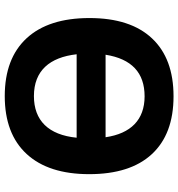

<svg xmlns="http://www.w3.org/2000/svg" viewBox="10 -776 775 836"><g transform="rotate(90 398.0 -357.5)"><path d="M737.8 -357.9C737.8 -476.6 709 -567.4 650.9 -630.4C592.8 -693.4 508.8 -725.1 398.9 -725.1C289.1 -725.1 205.1 -693.8 146.5 -631.3C87.4 -568.4 58.1 -477.5 58.1 -358.9C58.1 -240.2 87.4 -148.9 146 -85.4C204.6 -22 288.6 9.8 397.9 9.8C507.3 9.8 591.3 -22 649.9 -85.4C708.5 -148.9 737.8 -239.7 737.8 -357.9ZM398.9 -599.1C501 -599.1 561 -539.1 577.1 -429.2H217.8C235.8 -542.5 295.9 -599.1 398.9 -599.1ZM397.9 -117.2C287.1 -117.2 229 -186 215.8 -303.2H579.1C566.9 -180.2 503.9 -117.2 397.9 -117.2Z"/></g></svg>

Font: Noto Reveo Sans
Style: Bold
Weight: 700
Designer: Monotype Design team
Foundry: Monotype Imaging Inc.
Version: Version 1.04